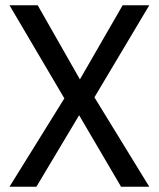

<svg xmlns="http://www.w3.org/2000/svg" viewBox="-20 -708 601 728"><path d="M224 -335 16 -688H123L283 -407L445 -688H546L338 -339L546 0H439L280 -271L118 0H16Z"/></svg>

Font: sheba-seeBold
Style: Regular
Weight: 600
Designer: Mohamed Galeb, the designers
Foundry: Kief Type Foundry
Version: Version 2.010; ttfautohint (v1.5.33-1714) -l 8 -r 50 -G 200 